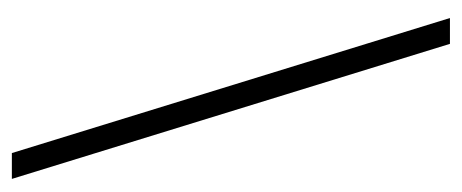

<svg xmlns="http://www.w3.org/2000/svg" viewBox="-250 -488 786 327"><g transform="rotate(90 143.5 -325.0)"><path d="M55.2 -697.8 285.2 48.3H241.2L11.2 -697.8Z"/></g></svg>

Font: Libertinage
Style: l
Weight: 400
Designer: OSP
Foundry: OSP
Version: Version 1.0; 2008; OFL relea